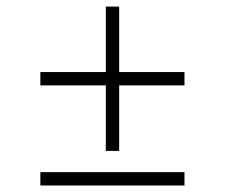

<svg xmlns="http://www.w3.org/2000/svg" viewBox="-20 -570 690 590"><path d="M305.2 -307.6H104V-348.6H305.2V-549.8H346.2V-348.6H546.9V-307.6H346.2V-106.4H305.2ZM104 -41H546.9V0H104Z"/></svg>

Font: Selawik Light
Style: Regular
Weight: 300
Designer: Aaron Bell
Foundry: Microsoft Corporation
Version: Version 1.01